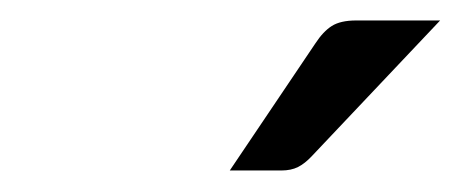

<svg xmlns="http://www.w3.org/2000/svg" viewBox="-20 -744 440 183"><path d="M399.5 -724.5 277.5 -595.5Q270.5 -588 264 -584.8Q257.5 -581.5 248 -581.5H199L280.5 -702.5Q288 -714 296.2 -719.2Q304.5 -724.5 319.5 -724.5Z"/></svg>

Font: Lato 2
Style: Italic
Weight: 400
Italic angle: -7°
Designer: Lukasz Dziedzic with Adam Twardoch and Botio Nikoltchev
Foundry: tyPoland Lukasz Dziedzic
Version: Version 2.015; 2015-08-06; http://www.latofonts.com/